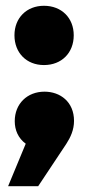

<svg xmlns="http://www.w3.org/2000/svg" viewBox="-20 -514 305 664"><path d="M132 -289C193 -289 235 -331 235 -392C235 -452 193 -494 132 -494C72 -494 30 -452 30 -392C30 -331 72 -289 132 -289ZM134 -197C74 -197 31 -155 31 -95C31 -64 43 -36 69 -17L8 130H112L209 -16C224 -39 236 -65 236 -96C236 -162 188 -197 134 -197Z"/></svg>

Font: Montserrat-Arabic Black
Style: Regular
Weight: 900
Designer: Mohamed Gaber
Foundry: Kief Type Foundry
Version: Version 5.008;PS 005.008;hotconv 1.0.88;makeotf.lib2.5.64775